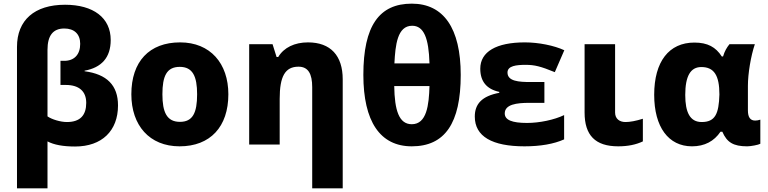

<svg xmlns="http://www.w3.org/2000/svg" viewBox="-20 -791 4205 1051"><path d="M73 240H240V-17C276 2 326 11 391 11C538 11 626 -75 626 -214C626 -324 565 -385 443 -401V-404C535 -421 586 -475 586 -572C586 -694 491 -765 336 -765C169 -765 73 -681 73 -534ZM346 -123C312 -123 264 -137 240 -154V-518C240 -596 270 -635 332 -635C386 -635 419 -605 419 -551C419 -492 386 -458 332 -458H311V-326H340C413 -326 452 -291 452 -228C452 -161 420 -123 346 -123Z M963 10C1131 10 1230 -97 1230 -275C1230 -444 1131 -559 966 -559C797 -559 699 -454 699 -275C699 -105 798 10 963 10ZM965 -124C893 -124 869 -177 869 -275C869 -374 892 -425 964 -425C1035 -425 1059 -373 1059 -275C1059 -173 1035 -124 965 -124Z M1689 240H1856V-357C1856 -486 1790 -559 1666 -559C1593 -559 1534 -531 1503 -479H1494L1472 -549H1344V0H1511V-250C1511 -372 1540 -426 1614 -426C1667 -426 1689 -387 1689 -314Z M2234 10C2415 10 2502 -116 2502 -381C2502 -637 2408 -771 2234 -771C2056 -771 1969 -650 1969 -381C1969 -127 2060 10 2234 10ZM2139 -444C2144 -544 2155 -650 2236 -650C2300 -650 2327 -583 2331 -444ZM2234 -111C2164 -111 2140 -187 2138 -320H2331C2328 -216 2316 -111 2234 -111Z M2851 10C2939 10 3012 -3 3068 -28V-161C3014 -135 2933 -118 2865 -118C2783 -118 2743 -134 2743 -170C2743 -220 2809 -228 2877 -228H2960V-342H2884C2820 -342 2758 -346 2758 -394C2758 -431 2807 -436 2858 -436C2906 -436 2939 -428 3017 -396L3069 -516C3013 -542 2928 -559 2853 -559C2697 -559 2609 -508 2609 -415C2609 -345 2644 -303 2713 -288V-283C2618 -265 2579 -222 2579 -153C2579 -44 2674 10 2851 10Z M3364 10C3417 10 3461 1 3499 -17V-141C3461 -129 3429 -123 3404 -123C3372 -123 3347 -140 3347 -175V-549H3180V-175C3180 -51 3238 10 3364 10Z M3768 10C3837 10 3889 -18 3924 -70H3934C3959 -12 3994 10 4070 10C4090 10 4132 2 4142 -4V-136C4133 -133 4123 -131 4114 -131C4087 -131 4074 -149 4074 -187V-321C4074 -388 4090 -484 4112 -549H3973C3958 -530 3947 -512 3938 -482H3931C3898 -533 3854 -558 3781 -558C3642 -558 3561 -454 3561 -272C3561 -96 3639 10 3768 10ZM3821 -123C3757 -123 3731 -176 3731 -271C3731 -375 3760 -424 3819 -424C3889 -424 3918 -378 3918 -274C3915 -168 3895 -123 3821 -123Z"/></svg>

Font: Kathrein 85 Heavy
Style: Regular
Weight: 900
Designer: Lazydogs Typefoundry, based on Open Sans by Ascender Corporation
Foundry: Lazydogs Typefoundry
Version: Version 1.003;PS 001.003;hotconv 1.0.88;makeotf.lib2.5.64775